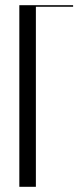

<svg xmlns="http://www.w3.org/2000/svg" viewBox="-20 -719 304 739"><path d="M54.4 0H118.1V-693H261.4V-699H54.4Z"/></svg>

Font: Moniqa Black
Style: Regular
Weight: 900
Designer: Rajesh Rajput
Foundry: Rajesh Rajput
Version: Version 1.000